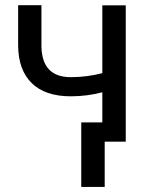

<svg xmlns="http://www.w3.org/2000/svg" viewBox="-20 -549 583 744"><path d="M50.3 0ZM467.3 0H376.5V-191.4Q316.9 -175.8 254.4 -175.8Q155.3 -175.8 103.3 -226.6Q51.3 -277.3 50.3 -371.1V-528.8H140.6V-368.2Q143.1 -250 254.4 -250Q316.9 -250 376.5 -265.6V-528.3H467.3ZM385.7 175.3H294.9V-74.7H385.7Z"/></svg>

Font: Roboto-o
Style: o-Regular
Weight: 400
Designer: Google
Version: Version 2.134; 2016; ttfautohint (v1.6)